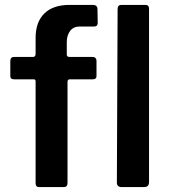

<svg xmlns="http://www.w3.org/2000/svg" viewBox="-20 -762 691 782"><path d="M357 -530Q365 -530 369 -525.5Q373 -521 373 -515V-452Q373 -439 358 -439H265Q255 -439 255 -429V-17Q255 0 240 0H139Q125 0 125 -16V-430Q125 -439 118 -439H37Q22 -439 22 -452V-515Q22 -521 25.5 -525.5Q29 -530 38 -530H114Q125 -530 125 -543V-608Q125 -672 160.5 -707Q196 -742 263 -742H358Q377 -742 377 -724L378 -668Q378 -662 374.5 -658Q371 -654 364 -654H305Q279 -654 265.5 -636Q252 -618 252 -590V-540Q252 -530 263 -530H357ZM587 -22Q587 -10 582 -5Q577 0 564 0H476Q456 0 456 -18L459 -725Q459 -742 474 -742H573Q587 -742 587 -726Z"/></svg>

Font: Libre Franklin SemiBold
Style: Regular
Weight: 600
Designer: Pablo Impallari, Rodrigo Fuenzalida, Nhung Nguyen
Foundry: Impallari Type
Version: Version 3.000